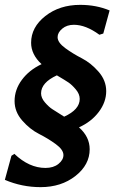

<svg xmlns="http://www.w3.org/2000/svg" viewBox="-38 -671 478 790"><path d="M292 -651Q358 -651 413 -628L387 -533L371 -528Q315 -569 266 -569Q237 -569 218 -553Q199 -537 199 -518Q199 -496 230.5 -473Q262 -450 299 -431Q336 -412 367.5 -376Q399 -340 399 -296Q399 -251 368.5 -210.5Q338 -170 287 -147Q331 -108 331 -57Q331 7 272.5 53Q214 99 129 99Q52 99 -18 69L9 -30L21 -38Q82 20 149 20Q182 20 202.5 3.5Q223 -13 223 -33Q223 -55 191.5 -78Q160 -101 122.5 -120Q85 -139 53.5 -175Q22 -211 22 -255Q22 -302 52 -342.5Q82 -383 133 -407Q90 -447 90 -495Q90 -559 148.5 -605Q207 -651 292 -651ZM131 -287Q131 -268 147 -249.5Q163 -231 177 -222Q191 -213 226 -191Q290 -220 290 -264Q290 -284 274 -303Q258 -322 244 -331.5Q230 -341 196 -361Q131 -331 131 -287Z"/></svg>

Font: Alegreya Sans SC
Style: Bold Italic
Weight: 700
Italic angle: -7°
Designer: Juan Pablo del Peral
Foundry: Huerta Tipografica
Version: Version 2.007